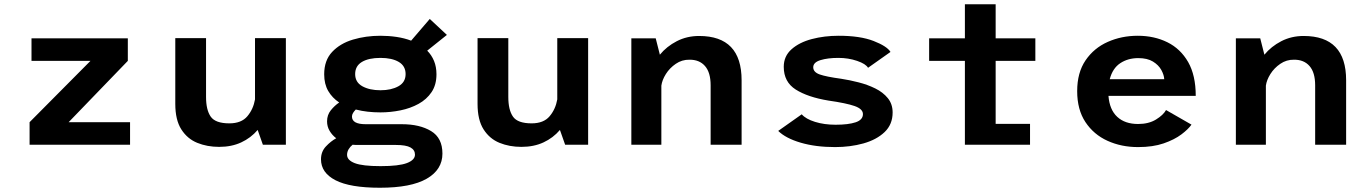

<svg xmlns="http://www.w3.org/2000/svg" viewBox="-20 -680 6430 902"><path d="M302.5 -106H591V0H119V-106L405 -394H128V-500H580.5V-394Z M1009.5 10Q953 10 906.5 -9Q860 -28 831.8 -72.2Q803.5 -116.5 803.5 -192V-501H948V-224.5Q948 -163.5 970 -132Q992 -100.5 1057.5 -100.5Q1114 -100.5 1142 -133.8Q1170 -167 1178 -213V-501H1323V0H1215L1190.5 -69.5Q1158.5 -32 1113.2 -11Q1068 10 1009.5 10Z M1767.5 -152Q1737 -152 1707.8 -155.2Q1678.5 -158.5 1651.5 -165.5Q1643.5 -157.5 1638.5 -149.2Q1633.5 -141 1633.5 -132.5Q1633.5 -96.5 1698 -96.5H1867.5Q1952 -96.5 2005.2 -64.2Q2058.5 -32 2058.5 41.5Q2058.5 117 1984.8 159.5Q1911 202 1765 202Q1624.5 202 1556.2 166.8Q1488 131.5 1488 68.5Q1488 32.5 1511 8Q1534 -16.5 1559.5 -30.5Q1540.5 -45 1528.5 -65.2Q1516.5 -85.5 1516.5 -110Q1516.5 -140 1534.2 -162Q1552 -184 1573.5 -198.5Q1541 -220 1522 -252.5Q1503 -285 1503 -331Q1503 -396.5 1540.5 -436.2Q1578 -476 1638.2 -494Q1698.5 -512 1767.5 -512Q1806 -512 1843 -506.5Q1880 -501 1911.5 -489L1999 -591L2079.5 -516L1987 -442Q2007.5 -421.5 2019 -393.8Q2030.5 -366 2030.5 -331Q2030.5 -281.5 2007.5 -247.2Q1984.5 -213 1946.2 -192Q1908 -171 1861.2 -161.5Q1814.5 -152 1767.5 -152ZM1767.5 -256Q1818 -256 1851.8 -274.8Q1885.5 -293.5 1885.5 -332Q1885.5 -370 1853.5 -389Q1821.5 -408 1767.5 -408Q1712 -408 1680.2 -389Q1648.5 -370 1648.5 -332Q1648.5 -293.5 1682.2 -274.8Q1716 -256 1767.5 -256ZM1610.5 47.5Q1610.5 72.5 1646.8 86.5Q1683 100.5 1768 100.5Q1854 100.5 1891.8 86Q1929.5 71.5 1929.5 46.5Q1929.5 24.5 1908.5 12.8Q1887.5 1 1839.5 1H1653Q1645 1 1636.5 0Q1625 9 1617.8 21.2Q1610.5 33.5 1610.5 47.5Z M2429.5 10Q2373 10 2326.5 -9Q2280 -28 2251.8 -72.2Q2223.5 -116.5 2223.5 -192V-501H2368V-224.5Q2368 -163.5 2390 -132Q2412 -100.5 2477.5 -100.5Q2534 -100.5 2562 -133.8Q2590 -167 2598 -213V-501H2743V0H2635L2610.5 -69.5Q2578.5 -32 2533.2 -11Q2488 10 2429.5 10Z M2946 0V-500H3060.5L3080 -423Q3112 -462 3159.5 -486.5Q3207 -511 3264.5 -511Q3464 -511 3464 -303V0H3318.5V-279.5Q3318.5 -339.5 3292 -369.8Q3265.5 -400 3219 -399.5Q3183.5 -400 3154.8 -380.2Q3126 -360.5 3108.2 -332.2Q3090.5 -304 3087 -277.5V0Z M3903 11Q3811.5 11 3741.2 -9.8Q3671 -30.5 3636 -65L3746.5 -143Q3765.5 -121 3808.8 -107.5Q3852 -94 3905.5 -94Q3965.5 -94 3999.8 -105.5Q4034 -117 4034 -144Q4034 -168 3995 -181.8Q3956 -195.5 3872 -207.5Q3775 -223.5 3718.5 -259.2Q3662 -295 3662 -366Q3662 -416 3698.5 -448.5Q3735 -481 3793.8 -496.5Q3852.5 -512 3920 -512Q4021 -512 4084 -487.5Q4147 -463 4163.5 -436L4058 -361.5Q4047.5 -380 4006.5 -394Q3965.5 -408 3919 -408Q3868.5 -408 3834.5 -397.5Q3800.5 -387 3800.5 -364Q3800.5 -341 3831 -330.2Q3861.5 -319.5 3931.5 -310Q3971 -304 4013.2 -293.2Q4055.5 -282.5 4092 -264.5Q4128.5 -246.5 4151 -218.8Q4173.5 -191 4173.5 -151.5Q4173.5 -95.5 4135.8 -59.5Q4098 -23.5 4036.2 -6.2Q3974.5 11 3903 11Z M4345 -394V-500H4513V-660H4657.5V-500H4844V-394H4657.5V-98H4819V0H4513V-394Z M5577.5 -94.5Q5562.5 -73 5530 -48.5Q5497.5 -24 5447 -6.5Q5396.5 11 5326.5 11Q5248 11 5183 -18.5Q5118 -48 5079.2 -106.5Q5040.5 -165 5040.5 -252Q5040.5 -339 5080 -396.8Q5119.5 -454.5 5184.2 -483.2Q5249 -512 5325 -512Q5402.5 -512 5464.2 -481.5Q5526 -451 5561.8 -388.5Q5597.5 -326 5597.5 -229.5H5187.5Q5192.5 -164.5 5228.8 -131Q5265 -97.5 5326.5 -97.5Q5376.5 -97.5 5410.8 -118.5Q5445 -139.5 5458 -163ZM5327.5 -407Q5279 -407 5243 -383.2Q5207 -359.5 5193.5 -308H5449.5Q5448.5 -328 5435.8 -351.2Q5423 -374.5 5396.5 -390.8Q5370 -407 5327.5 -407Z M5786 0V-500H5900.5L5920 -423Q5952 -462 5999.5 -486.5Q6047 -511 6104.5 -511Q6304 -511 6304 -303V0H6158.5V-279.5Q6158.5 -339.5 6132 -369.8Q6105.5 -400 6059 -399.5Q6023.5 -400 5994.8 -380.2Q5966 -360.5 5948.2 -332.2Q5930.5 -304 5927 -277.5V0Z"/></svg>

Font: League Mono SemiBold
Style: Regular
Weight: 600
Width: 6
Designer: Tyler Finck
Foundry: The League of Moveable Type / Tyler Finck
Version: Version 2.300;RELEASE